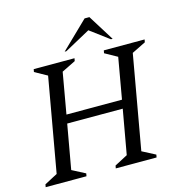

<svg xmlns="http://www.w3.org/2000/svg" viewBox="-123 -972 1020 1082"><g transform="rotate(-15 387.0 -431.0)"><path d="M10 0 13 -16 89 -56 186 -604 114 -644 117 -660H355L352 -644L271 -604L229 -365H553L595 -604L523 -644L526 -660H764L761 -644L680 -604L583 -56L660 -16L657 0H419L422 -16L498 -56L544 -315H220L174 -56L251 -16L248 0ZM311 -710 468 -862H496L591 -710H581L471 -792L321 -710Z"/></g></svg>

Font: Spectral
Style: Italic
Weight: 400
Italic angle: -10°
Designer: Jean-Baptiste Levee
Foundry: Production Type
Version: Version 2.001